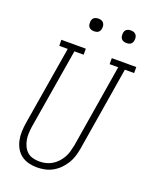

<svg xmlns="http://www.w3.org/2000/svg" viewBox="-169 -1014 879 1112"><g transform="rotate(20 271.0 -458.0)"><path d="M199 8Q172 8 147 1.5Q122 -5 102 -20Q82 -35 69.5 -57Q57 -79 51.5 -104.5Q46 -130 47 -156.5Q48 -183 52 -210L133 -698H81L80 -735H231V-698H174L92 -204Q89 -183 88 -162Q87 -141 90.5 -121.5Q94 -102 102.5 -84Q111 -66 125 -53Q139 -40 159 -34.5Q179 -29 200 -29Q220 -29 239.5 -33.5Q259 -38 277 -48.5Q295 -59 310 -75Q325 -91 335 -109Q345 -127 350.5 -146.5Q356 -166 360 -186L444 -698H391V-735H542V-698H485L400 -180Q396 -156 388.5 -132Q381 -108 367.5 -86Q354 -64 335.5 -45.5Q317 -27 294.5 -14.5Q272 -2 247.5 3Q223 8 199 8ZM441 -846Q431 -846 422.5 -849Q414 -852 408.5 -859Q403 -866 402 -875.5Q401 -885 402 -895Q403 -901 406 -907Q409 -913 415 -917Q421 -921 427.5 -922.5Q434 -924 440 -924Q450 -924 458.5 -921Q467 -918 472.5 -911Q478 -904 479.5 -894.5Q481 -885 479 -875Q478 -869 475 -863Q472 -857 466.5 -853Q461 -849 454 -847.5Q447 -846 441 -846ZM241 -846Q231 -846 222.5 -849Q214 -852 208.5 -859Q203 -866 202 -875.5Q201 -885 202 -895Q203 -901 206 -907Q209 -913 215 -917Q221 -921 227.5 -922.5Q234 -924 240 -924Q250 -924 258.5 -921Q267 -918 272.5 -911Q278 -904 279.5 -894.5Q281 -885 279 -875Q278 -869 275 -863Q272 -857 266.5 -853Q261 -849 254 -847.5Q247 -846 241 -846Z"/></g></svg>

Font: Iosevka Curly Slab Extralight
Style: Italic
Weight: 200
Italic angle: -9°
Monospace: yes
Designer: Belleve Invis
Foundry: Belleve Invis
Version: Version 22.1.2; ttfautohint (v1.8.4)